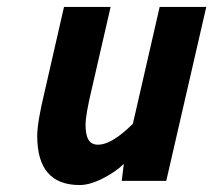

<svg xmlns="http://www.w3.org/2000/svg" viewBox="-20 -520 613 552"><path d="M209 12Q87 12 87 -129Q87 -168 108 -255L164 -500H298L244 -265Q226 -190 226 -161Q226 -132 234.5 -118Q243 -104 262 -104Q296 -104 346 -149L362 -164L439 -500H573L458 0H330L336 -49Q313 -26 275.5 -7Q238 12 209 12Z"/></svg>

Font: Titillium Web
Style: Bold Italic
Weight: 700
Italic angle: -13°
Version: Version 1.002;PS 57.000;hotconv 1.0.70;makeotf.lib2.5.55311